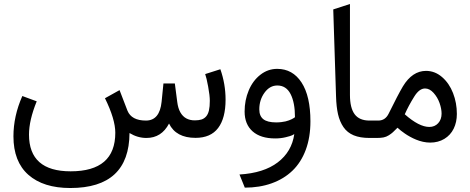

<svg xmlns="http://www.w3.org/2000/svg" viewBox="-20 -697 2376 970"><path d="M834 -72.8Q795.9 0 719.7 0Q675.3 0 634.3 -24.9Q632.8 252.9 335 252.9Q199.2 252.9 123.5 186.3Q47.9 119.6 47.9 -8.3Q47.9 -110.4 92.8 -211.9L165.5 -185.1Q126.5 -89.4 126.5 -17.1Q126.5 168.5 336.9 168.5Q562.5 168.5 562.5 -26.4Q562.5 -94.7 510.3 -200.7L584 -241.7L624 -137.7Q644.5 -87.9 717.3 -87.9Q786.6 -87.9 796.4 -182.6L805.7 -275.4H863.3L875.5 -181.6Q879.4 -150.4 891.1 -129.6Q902.8 -108.9 921.1 -98.9Q939.5 -88.9 963.9 -88.9Q984.4 -88.9 998 -93.3Q1011.7 -97.7 1021.5 -108.9Q1031.2 -120.1 1035.6 -139.2Q1040 -158.2 1040 -187.5Q1040 -213.9 1031.7 -259Q1023.4 -304.2 1016.6 -322.8L1093.3 -347.2Q1119.6 -272.5 1119.6 -193.4Q1119.6 -100.1 1082 -50.3Q1044.4 -0.5 967.8 -0.5Q869.1 -0.5 834 -72.8Z M1380.9 -265.1Q1342.8 -265.1 1316.4 -228.8Q1290 -192.4 1290 -144.5Q1290 -110.8 1310.5 -94.7Q1331.1 -78.6 1375.5 -78.6Q1388.7 -78.6 1401.1 -80.1Q1413.6 -81.5 1422.6 -83.7Q1431.6 -85.9 1439.7 -88.9Q1447.8 -91.8 1453.4 -94.7Q1459 -97.7 1462.9 -99.9Q1466.8 -102.1 1468.3 -103.5L1470.2 -105Q1470.2 -178.7 1448 -221.9Q1425.8 -265.1 1380.9 -265.1ZM1380.4 -349.1Q1458.5 -349.1 1503.4 -280.3Q1548.3 -211.4 1548.3 -84Q1548.3 -3.4 1524.7 60.1Q1501 123.5 1457.5 165.3Q1414.1 207 1352.8 229Q1291.5 251 1216.8 251L1189.9 184.6Q1312.5 177.2 1383.3 123.3Q1454.1 69.3 1466.8 -19.5Q1462.9 -17.1 1455.6 -13.4Q1448.2 -9.8 1423.3 -3.7Q1398.4 2.4 1370.6 2.4Q1296.4 2.4 1256.1 -33.4Q1215.8 -69.3 1215.8 -133.3Q1215.8 -190.9 1236.6 -240.2Q1257.3 -289.6 1295.4 -319.3Q1333.5 -349.1 1380.4 -349.1Z M1856.9 -87.9Q1865.7 -87.9 1865.7 -52.7V-36.1Q1865.7 0 1856.9 0H1847.2Q1799.3 0 1766.8 -13.4Q1734.4 -26.9 1715.3 -54.7Q1696.3 -82.5 1687.7 -119.9Q1679.2 -157.2 1677.7 -210.4L1663.6 -649.4L1748 -676.8V-217.3Q1748 -151.9 1771.7 -119.9Q1795.4 -87.9 1846.7 -87.9Z M2153.3 23.4Q2135.3 23.4 2116.7 19.3Q2098.1 15.1 2082.3 8.5Q2066.4 2 2051.8 -6.1Q2037.1 -14.2 2025.6 -22.2Q2014.2 -30.3 2005.6 -36.9Q1997.1 -43.5 1992.7 -47.9L1988.3 -51.8Q1972.2 -35.6 1964.8 -28.8Q1957.5 -22 1944.6 -13.7Q1931.6 -5.4 1917.5 -2.7Q1903.3 0 1883.3 0H1851.6Q1840.3 0 1836.7 -8.3Q1833 -16.6 1833 -36.1V-52.7Q1833 -71.8 1836.7 -79.8Q1840.3 -87.9 1851.6 -87.9H1891.1Q1926.3 -87.9 1943.4 -122.6Q1990.7 -218.8 2015.6 -260.7Q2063 -338.9 2132.3 -338.9Q2177.2 -338.9 2213.4 -307.6Q2249.5 -276.4 2268.8 -226.8Q2288.1 -177.2 2288.1 -121.6Q2288.1 -79.6 2272 -46.9Q2255.9 -14.2 2224.9 4.6Q2193.8 23.4 2153.3 23.4ZM2148.9 -55.7Q2176.3 -55.7 2193.6 -74.5Q2210.9 -93.3 2210.9 -123Q2210.9 -147.5 2200.7 -176.5Q2190.4 -205.6 2170.4 -227.8Q2150.4 -250 2127.4 -250Q2098.1 -250 2072.8 -209Q2044.9 -164.6 2024.9 -119.6Q2097.2 -55.7 2148.9 -55.7Z"/></svg>

Font: Samim FD
Style: FD
Weight: 400
Foundry: DejaVu fonts team - Redesigned by Saber Rastikerdar
Version: Version 4.00 December 17, 2020